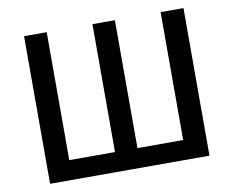

<svg xmlns="http://www.w3.org/2000/svg" viewBox="-80 -839 1148 943"><g transform="rotate(-10 494.5 -368.0)"><path d="M96 -736V0H891V-736H777V-98H549V-736H437V-98H209V-736Z"/></g></svg>

Font: Spoqa Han Sans Neo Medium
Style: Regular
Weight: 500
Designer: [Spoqa Han Sans Neo] Dong-huui Kim ___ Younghwa Kang ___ Yujin Lee ___ [Noto Sans] Ryoko NISHIZUKA ____ (kana & ideograp
Foundry: Spoqa (http://www.spoqa-han-sans.com)
Version: Version 1.100;hotconv 1.0.109;makeotfexe 2.5.65596